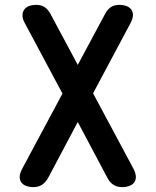

<svg xmlns="http://www.w3.org/2000/svg" viewBox="-20 -760 640 790"><path d="M517 -665 363 -376 529 -66Q539 -46 539 -32Q539 -18 531.5 -8.5Q524 1 511 5.5Q498 10 484 10Q462 10 447 0.5Q432 -9 422 -28L300 -258L178 -28Q167 -9 152.5 0.5Q138 10 116 10Q102 10 89 5.5Q76 1 68.5 -8.5Q61 -18 61 -32Q61 -46 71 -65L237 -375L82 -665Q72 -683 72.5 -697.5Q73 -712 80.5 -721.5Q88 -731 100.5 -735.5Q113 -740 129 -740Q150 -740 164 -730.5Q178 -721 188 -702L300 -493L412 -702Q422 -721 436 -730.5Q450 -740 472 -740Q487 -740 499.5 -735.5Q512 -731 519.5 -721.5Q527 -712 527 -698Q527 -684 517 -665Z"/></svg>

Font: Maple Mono SemiBold
Style: Regular
Weight: 600
Monospace: yes
Designer: subframe7536
Version: Version 7.000